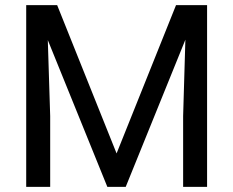

<svg xmlns="http://www.w3.org/2000/svg" viewBox="-20 -731 913 751"><path d="M203.6 -710.9 436 -130.9 668.5 -710.9H790V0H696.3V-276.9L705.1 -575.7L471.7 0H399.9L167 -574.2L176.3 -276.9V0H82.5V-710.9Z"/></svg>

Font: Dirooz
Style: Regular
Weight: 400
Foundry: DejaVu fonts team - Redesigned by Saber Rastikerdar
Version: Version 0.2.1